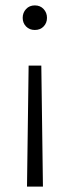

<svg xmlns="http://www.w3.org/2000/svg" viewBox="-20 -494 258 711"><path d="M154 -428Q154 -409 141.5 -396Q129 -383 109 -383Q89 -383 76.5 -396Q64 -409 64 -428Q64 -447 76.5 -460.5Q89 -474 109 -474Q129 -474 141.5 -460.5Q154 -447 154 -428ZM133 -251 139 197H80L86 -251Z"/></svg>

Font: Fira Sans Extra Condensed Light
Style: Regular
Weight: 300
Width: 1
Designer: Carrois Corporate & Edenspiekermann AG
Foundry: Carrois Corporate GbR & Edenspiekermann AG
Version: Version 4.203